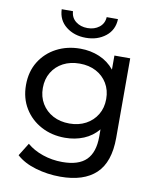

<svg xmlns="http://www.w3.org/2000/svg" viewBox="-99 -813 889 1089"><g transform="rotate(10 345.0 -268.5)"><path d="M323 200Q250 200 181.5 180Q113 160 70 121L116 47Q153 79 207 97.5Q261 116 320 116Q414 116 458 72Q502 28 502 -62V-104Q468 -63 418.5 -42.5Q369 -22 311 -22Q235 -22 174 -54.5Q113 -87 77.5 -145Q42 -203 42 -279Q42 -356 77.5 -413.5Q113 -471 174 -503Q235 -535 311 -535Q370 -535 421 -513.5Q472 -492 507 -449V-530H598V-72Q598 68 528 134Q458 200 323 200ZM322 -106Q375 -106 416 -128Q457 -150 480.5 -189Q504 -228 504 -279Q504 -330 480.5 -369Q457 -408 416 -429.5Q375 -451 322 -451Q268 -451 227 -429.5Q186 -408 162.5 -369Q139 -330 139 -279Q139 -228 162.5 -189Q186 -150 227 -128Q268 -106 322 -106ZM329 -601Q262 -601 215.5 -637.5Q169 -674 167 -737H232Q234 -700 261.5 -678.5Q289 -657 329 -657Q369 -657 396.5 -678.5Q424 -700 426 -737H491Q489 -674 442.5 -637.5Q396 -601 329 -601Z"/></g></svg>

Font: Montserrat Medium
Style: Regular
Weight: 500
Designer: Julieta Ulanovsky
Foundry: Julieta Ulanovsky
Version: Version 9.000; ttfautohint (v1.8.4.7-5d5b)